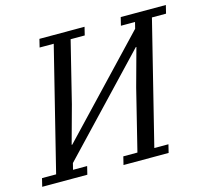

<svg xmlns="http://www.w3.org/2000/svg" viewBox="-122 -815 1011 933"><g transform="rotate(-15 383.5 -349.0)"><path d="M-11 -41H60L213 -657H142L152 -698H379L369 -657H298L222 -350L170 -160H173L614 -625L622 -657H551L561 -698H788L778 -657H707L554 -41H625L615 0H388L398 -41H469L545 -348L597 -538H594L153 -73L145 -41H216L206 0H-21Z"/></g></svg>

Font: IBM Plex Serif
Style: Italic
Weight: 400
Italic angle: -14°
Designer: Mike Abbink, Paul van der Laan, Pieter van Rosmalen
Foundry: Bold Monday
Version: Version 3.001